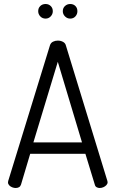

<svg xmlns="http://www.w3.org/2000/svg" viewBox="-20 -940 578 960"><path d="M58 0Q50 0 41 -3.5Q32 -7 26 -13.5Q20 -20 20 -28Q20 -32 21 -35L230 -714Q234 -726 245 -731.5Q256 -737 269 -737Q283 -737 294.5 -731Q306 -725 309 -714L517 -35Q518 -32 518 -29Q518 -21 512 -14.5Q506 -8 497 -4Q488 0 478 0Q470 0 463 -4Q456 -8 454 -17L407 -171H131L85 -17Q82 -8 75 -4Q68 0 58 0ZM147 -228H390L269 -631ZM331 -847Q316 -847 305 -858Q294 -869 294 -884Q294 -900 305 -910Q316 -920 331 -920Q347 -920 357 -910Q367 -900 367 -884Q367 -869 357 -858Q347 -847 331 -847ZM208 -847Q192 -847 181.5 -858Q171 -869 171 -884Q171 -900 181.5 -910Q192 -920 208 -920Q223 -920 233.5 -910Q244 -900 244 -884Q244 -869 233.5 -858Q223 -847 208 -847Z"/></svg>

Font: Dosis ExtraLight
Style: Regular
Weight: 400
Version: Version 3.001; ttfautohint (v1.8.2)